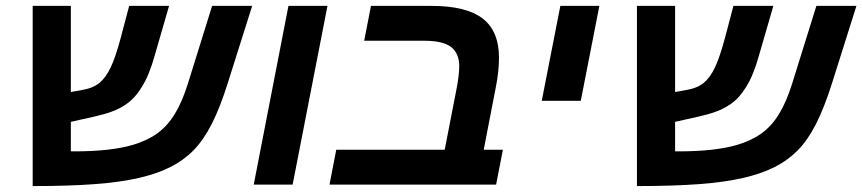

<svg xmlns="http://www.w3.org/2000/svg" viewBox="-20 -626 2924 651"><path d="M556.6 -59.1Q511.7 -36.6 450.2 -22.5Q388.7 -8.3 301.3 -1.7Q213.9 4.9 90.8 4.9V-606H220.2V-314L257.8 -320.8Q295.9 -327.1 317.4 -345.2Q338.9 -362.8 355.2 -397.2Q371.6 -431.6 389.2 -497.1L418 -606H553.2L504.9 -439Q486.3 -371.6 460.9 -331.1Q449.2 -312 435.5 -296.9Q421.9 -281.7 403.8 -270Q384.3 -256.8 358.2 -247.3Q332 -237.8 296.9 -230L220.2 -212.9V-112.8H231.4Q355.5 -112.8 428.7 -134.3Q477.5 -148.4 512.5 -173.3Q547.4 -198.2 572.5 -239.3Q597.7 -280.3 617.2 -342.8L699.2 -606H835L752.9 -346.2Q726.1 -260.7 697.8 -205.3Q669.4 -149.9 635.5 -115.7Q601.6 -81.5 556.6 -59.1Z M1090.3 -606 972.2 0H840.3L958 -606Z M1685.1 -118.2 1662.1 0H1097.2L1120.1 -118.2H1487.8L1529.8 -334Q1537.1 -377.4 1537.1 -400.9Q1537.1 -445.3 1509.5 -466.6Q1481.9 -487.8 1418.9 -487.8H1214.8L1237.8 -606H1443.8Q1561 -606 1616.5 -563.2Q1671.9 -520.5 1671.9 -430.2Q1671.9 -384.3 1661.1 -330.1L1620.1 -118.2Z M2012.2 -606 1949.2 -284.2H1816.9L1879.9 -606Z M2605.5 -59.1Q2560.5 -36.6 2499 -22.5Q2437.5 -8.3 2350.1 -1.7Q2262.7 4.9 2139.6 4.9V-606H2269V-314L2306.6 -320.8Q2344.7 -327.1 2366.2 -345.2Q2387.7 -362.8 2404.1 -397.2Q2420.4 -431.6 2438 -497.1L2466.8 -606H2602.1L2553.7 -439Q2535.2 -371.6 2509.8 -331.1Q2498 -312 2484.4 -296.9Q2470.7 -281.7 2452.6 -270Q2433.1 -256.8 2407 -247.3Q2380.9 -237.8 2345.7 -230L2269 -212.9V-112.8H2280.3Q2404.3 -112.8 2477.5 -134.3Q2526.4 -148.4 2561.3 -173.3Q2596.2 -198.2 2621.3 -239.3Q2646.5 -280.3 2666 -342.8L2748 -606H2883.8L2801.8 -346.2Q2774.9 -260.7 2746.6 -205.3Q2718.3 -149.9 2684.3 -115.7Q2650.4 -81.5 2605.5 -59.1Z"/></svg>

Font: Arimo
Style: Italic
Weight: 400
Italic angle: -12°
Designer: Steve Matteson
Foundry: Monotype Imaging Inc.
Version: Version 1.33